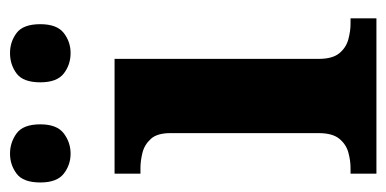

<svg xmlns="http://www.w3.org/2000/svg" viewBox="-220 -572 790 393"><g transform="rotate(-90 175.5 -375.0)"><path d="M17 0V-53H29Q44 -53 60.5 -57.5Q77 -62 88.5 -76Q100 -90 100 -118V-422Q100 -449 88 -462Q76 -475 59.5 -479Q43 -483 29 -483H17V-536H252V-118Q252 -90 263.5 -76Q275 -62 292 -57.5Q309 -53 323 -53H335V0ZM264 -626Q240 -626 222 -640Q204 -654 204 -688Q204 -723 222 -736.5Q240 -750 264 -750Q287 -750 305 -736.5Q323 -723 323 -688Q323 -654 305 -640Q287 -626 264 -626ZM58 -626Q35 -626 17 -640Q-1 -654 -1 -688Q-1 -723 17 -736.5Q35 -750 58 -750Q81 -750 99.5 -736.5Q118 -723 118 -688Q118 -654 99.5 -640Q81 -626 58 -626Z"/></g></svg>

Font: Noto Serif Yezidi
Style: Bold
Weight: 700
Designer: Dalton Maag Ltd
Foundry: Dalton Maag Ltd
Version: Version 1.001; ttfautohint (v1.8.4.7-5d5b)